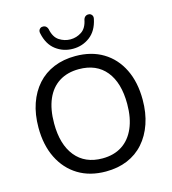

<svg xmlns="http://www.w3.org/2000/svg" viewBox="-134 -1045 1039 1162"><g transform="rotate(-15 385.5 -464.0)"><path d="M386 9Q286 9 213 -35.5Q140 -80 99.5 -161.5Q59 -243 59 -353Q59 -436 82 -502.5Q105 -569 147.5 -616.5Q190 -664 250.5 -689Q311 -714 386 -714Q486 -714 559 -670Q632 -626 672 -545Q712 -464 712 -354Q712 -271 689 -204Q666 -137 623.5 -89Q581 -41 521 -16Q461 9 386 9ZM386 -73Q458 -73 509 -106Q560 -139 587.5 -202Q615 -265 615 -353Q615 -486 555.5 -559Q496 -632 386 -632Q314 -632 262.5 -599.5Q211 -567 184 -504.5Q157 -442 157 -353Q157 -221 217 -147Q277 -73 386 -73ZM385 -760Q325 -760 278.5 -795Q232 -830 217 -901Q213 -917 221 -927Q229 -937 240 -937Q250 -938 256.5 -934.5Q263 -931 267 -925.5Q271 -920 273 -913Q283 -861 315.5 -840Q348 -819 385 -819Q423 -819 455 -840Q487 -861 497 -913Q499 -920 503 -925.5Q507 -931 514 -934.5Q521 -938 530 -937Q541 -937 549 -927Q557 -917 553 -901Q538 -830 491.5 -795Q445 -760 385 -760Z"/></g></svg>

Font: Nunito ExtraLight Medium
Style: Regular
Weight: 500
Version: Version 3.602